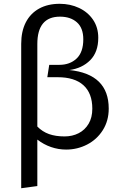

<svg xmlns="http://www.w3.org/2000/svg" viewBox="-20 -788 655 1026"><path d="M561 -207.7Q561 -142.6 529.5 -92.6Q497.9 -42.6 445.6 -15.6Q393.3 11.3 333.3 11.3Q291.8 11.3 252.6 -2.3Q213.3 -15.9 179.5 -42.1V206.2L93.3 217.9V-553.8Q93.3 -620.5 117.9 -668.5Q142.6 -716.4 189 -742.1Q235.4 -767.7 299 -767.7Q355.4 -767.7 402.3 -745.6Q449.2 -723.6 477.2 -682.6Q505.1 -641.5 505.1 -586.2Q505.1 -509.7 462.1 -466.4Q419 -423.1 350.8 -413.8Q561 -391.8 561 -207.7ZM473.3 -207.2Q473.3 -289.7 425.9 -332.6Q378.5 -375.4 288.7 -375.4H232.8L243.1 -441.5H296.9Q353.8 -441.5 389.5 -475.4Q425.1 -509.2 425.1 -577.9Q425.1 -638.5 391 -668.7Q356.9 -699 300.5 -699Q179.5 -699 179.5 -552.8V-111.8Q206.7 -84.1 242.1 -71.5Q277.4 -59 325.1 -59Q366.7 -59 400.3 -76.2Q433.8 -93.3 453.6 -126.7Q473.3 -160 473.3 -207.2Z"/></svg>

Font: Fira Code Fixed
Style: Regular
Weight: 400
Monospace: yes
Designer: Carrois Corporate, Edenspiekermann AG, Nikita Prokopov
Foundry: Carrois Corporate, Edenspiekermann AG, Nikita Prokopov
Version: Version 5.002